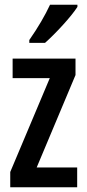

<svg xmlns="http://www.w3.org/2000/svg" viewBox="-20 -786 364 806"><path d="M305 -757V-766H190C169 -721 140 -671 103 -618V-606H169C212 -644 279 -716 305 -757ZM304 0V-83H134L297 -471V-540H33V-458H189L23 -64V0Z"/></svg>

Font: Noto Sans Bengali ExtraCondensed Medium
Style: Regular
Weight: 500
Width: 2
Designer: Joana Ranito - Universal Thirst; Jelle Bosma - Monotype Design Team
Foundry: Universal Thirst ehf.
Version: Version 3.000